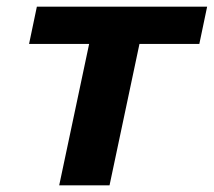

<svg xmlns="http://www.w3.org/2000/svg" viewBox="-20 -556 641 576"><path d="M157.6 0 247.4 -424.2H67.2L90.6 -536H601.4L578 -424.2H398.4L308.6 0Z"/></svg>

Font: Geist
Style: Italic
Weight: 400
Italic angle: -12°
Designer: Basement.studio, Andrés Briganti, Mateo Zaragoza
Foundry: Basement.studio, Vercel, Andrés Briganti, Guido Ferreyra, Mateo Zaragoza
Version: Version 1.500